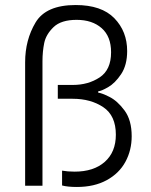

<svg xmlns="http://www.w3.org/2000/svg" viewBox="-20 -736 600 764"><path d="M149 -492V3H80V-488Q80 -577 121.5 -646.5Q163 -716 281 -716Q384 -716 435 -663.5Q486 -611 486 -533Q486 -477 462 -441Q438 -405 410 -389Q382 -373 371 -373V-367Q382 -367 414.5 -351Q447 -335 475.5 -296.5Q504 -258 504 -194Q504 -138 479 -92Q454 -46 404.5 -19Q355 8 286 8Q249 8 227 2V-57Q249 -53 277 -53Q353 -53 397 -92Q441 -131 441 -200Q441 -276 391 -309.5Q341 -343 269 -343H210V-398H270Q331 -398 376.5 -428Q422 -458 422 -528Q422 -591 384.5 -624Q347 -657 285 -657Q223 -657 193 -628Q163 -599 156 -565Q149 -531 149 -492Z"/></svg>

Font: Be Vietnam Light
Style: Regular
Weight: 300
Designer: Gabriel Lam
Foundry: TypeRant
Version: Version 4.000